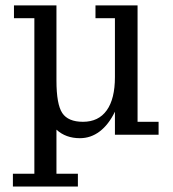

<svg xmlns="http://www.w3.org/2000/svg" viewBox="-20 -494 634 704"><path d="M330.1 -474.1H484.4V-47.4H561.5V0H401.4V-84.5Q378.4 -37.1 345.7 -12.2Q313 12.7 272.9 12.7Q247.1 12.7 225.6 4.9Q204.1 -2.9 187 -18.6V143.1H265.6V189.9H27.3V143.1H106V-427.2H31.2V-474.1H187V-198.7Q187 -111.3 208.5 -79.3Q230 -47.4 284.2 -47.4Q341.3 -47.4 371.3 -89.4Q401.4 -131.3 401.4 -211.4V-427.2H330.1Z"/></svg>

Font: KhunPaOh
Style: Regular
Weight: 400
Designer: Khon Soe Zaw Thu
Version: Version 1.00 July 11, 2016, initial release